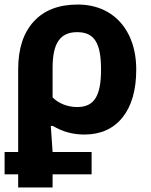

<svg xmlns="http://www.w3.org/2000/svg" viewBox="-20 -576 658 836"><path d="M573.2 -272.9C573.2 -330.1 562.5 -379.9 541.5 -422.9C499 -508.8 419.9 -556.2 318.8 -556.2C235.8 -556.2 171.9 -531.7 127 -482.4C81.5 -433.1 59.1 -363.3 59.1 -273.9V85.9H0V183.1H59.1V240.2H209V183.1H378.9V85.9H209L201.2 -27.8H210C251.5 -2.9 296.9 9.8 347.2 9.8C418 9.8 473.6 -15.1 513.7 -64.9C553.2 -114.7 573.2 -184.1 573.2 -272.9ZM315.9 -436C391.6 -436 419.9 -387.7 419.9 -272.9C419.9 -157.7 390.1 -109.9 315.9 -109.9C276.9 -109.9 236.8 -124 209 -151.9V-280.8C209 -388.2 242.2 -436 315.9 -436Z"/></svg>

Font: Noto Reveo Sans
Style: Bold
Weight: 700
Designer: Monotype Design team
Foundry: Monotype Imaging Inc.
Version: Version 1.04